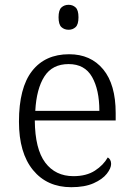

<svg xmlns="http://www.w3.org/2000/svg" viewBox="-20 -770 554 800"><path d="M277 10Q176 10 117.5 -61.5Q59 -133 59 -263Q59 -404 113.5 -474Q168 -544 268 -544Q358 -544 410 -481Q462 -418 462 -299V-268H125Q126 -149 168.5 -92.5Q211 -36 286 -36Q340 -36 375.5 -59Q411 -82 429 -114Q435 -111 439 -104Q443 -97 443 -87Q443 -69 425 -46Q407 -23 370 -6.5Q333 10 277 10ZM394 -308Q394 -396 363.5 -449.5Q333 -503 266 -503Q198 -503 165 -451.5Q132 -400 127 -308ZM266 -646Q248 -646 236 -657Q224 -668 224 -698Q224 -728 236 -739Q248 -750 266 -750Q283 -750 295 -739Q307 -728 307 -698Q307 -668 295 -657Q283 -646 266 -646Z"/></svg>

Font: Noto Serif Gurmukhi Light
Style: Regular
Weight: 300
Designer: Vaibhav Singh and the Monotype Design Team
Foundry: Monotype Imaging Inc.
Version: Version 2.004; ttfautohint (v1.8.4.7-5d5b)